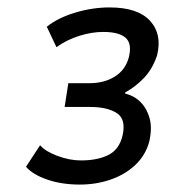

<svg xmlns="http://www.w3.org/2000/svg" viewBox="-20 -730 460 517"><path d="M195 -233Q146 -233 107 -246.5Q68 -260 50 -281L88 -339Q101 -323 134 -310.5Q167 -298 198 -298Q242 -298 271.5 -312.5Q301 -327 310 -365Q320 -409 294.5 -425.5Q269 -442 222 -442H154L164 -506H221Q261 -506 289.5 -524Q318 -542 327 -576Q336 -613 318 -628.5Q300 -644 258 -644Q227 -644 193.5 -633.5Q160 -623 132 -603L106 -658Q136 -682 182.5 -696Q229 -710 275 -710Q351 -710 384 -674Q417 -638 403 -581Q391 -545 368.5 -521Q346 -497 317 -481V-478Q342 -472 359 -454.5Q376 -437 383 -411Q390 -385 382 -349Q372 -312 344.5 -286Q317 -260 278 -246.5Q239 -233 195 -233Z"/></svg>

Font: Nunito Sans 7pt Condensed SemiBold
Style: Italic
Weight: 600
Width: 3
Italic angle: -9°
Designer: Vernon Adams
Foundry: Vernon Adams
Version: Version 3.101;gftools[0.9.27]